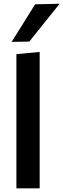

<svg xmlns="http://www.w3.org/2000/svg" viewBox="-20 -1028 346 1048"><path d="M69.5 0V-732.5L196.5 -744.5V0ZM43.5 -799.5Q75.5 -850.5 107.8 -902Q140 -953.5 171.5 -1004.5L305.5 -1007.5Q262.5 -954 221.2 -902.5Q180 -851 140 -801Z"/></svg>

Font: Commissioner SemiBold
Style: Regular
Weight: 600
Designer: Kostas Bartsokas
Foundry: Kostas Bartsokas
Version: Version 1.000; ttfautohint (v1.8.3)